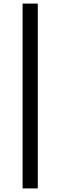

<svg xmlns="http://www.w3.org/2000/svg" viewBox="-20 -812 337 1072"><path d="M106 -792H191V240H106Z"/></svg>

Font: Enriqueta SemiBold
Style: Regular
Weight: 600
Designer: Viviana Monsalve, Gustavo Ibarra
Foundry: 72Puntos
Version: Version 2.000